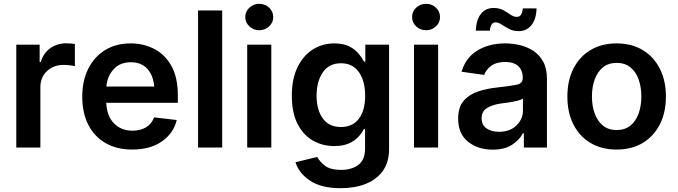

<svg xmlns="http://www.w3.org/2000/svg" viewBox="-20 -783 3597 1019"><path d="M66.4 0V-545.9H190.4V-454.1H196.3Q210.9 -502 247.6 -527.6Q284.2 -553.2 331.1 -553.2Q341.8 -553.2 355 -552.2Q368.2 -551.3 377.4 -549.8V-431.6Q368.7 -434.6 351.1 -436.5Q333.5 -438.5 317.4 -438.5Q264.2 -438.5 229.2 -405.5Q194.3 -372.6 194.3 -320.3V0Z M682.1 10.7Q599.6 10.7 540 -23.7Q480.5 -58.1 448.5 -121.1Q416.5 -184.1 416.5 -269.5Q416.5 -354 448.2 -417.7Q480 -481.4 537.6 -517.1Q595.2 -552.7 673.8 -552.7Q740.7 -552.7 797.9 -523.7Q855 -494.6 889.4 -433.6Q923.8 -372.6 923.8 -277.3V-237.3H543.9Q546.9 -167 585 -128.2Q623 -89.4 683.6 -89.4Q725.1 -89.4 754.9 -107.2Q784.7 -125 797.9 -160.2L918 -146Q900.9 -75.2 838.9 -32.2Q776.9 10.7 682.1 10.7ZM544.4 -323.7H798.8Q793.5 -382.3 762.2 -417.5Q731 -452.6 674.3 -452.6Q616.7 -452.6 583 -415.5Q549.3 -378.4 544.4 -323.7Z M1159.2 -727.5V0H1031.2V-727.5Z M1292 0V-545.9H1419.9V0ZM1356 -622.6Q1325.2 -622.6 1303.5 -643.1Q1281.7 -663.6 1281.7 -692.4Q1281.7 -721.7 1303.5 -742.2Q1325.2 -762.7 1356 -762.7Q1386.7 -762.7 1408.4 -742.2Q1430.2 -721.7 1430.2 -692.4Q1430.2 -663.6 1408.4 -643.1Q1386.7 -622.6 1356 -622.6Z M1788.6 215.8Q1684.6 215.8 1625 175.5Q1565.4 135.3 1548.3 78.1L1663.6 49.8Q1675.8 73.7 1704.3 96.2Q1732.9 118.7 1791 118.7Q1845.7 118.7 1881.6 92.3Q1917.5 65.9 1917.5 5.4V-97.7H1910.6Q1900.9 -77.6 1882.1 -56.9Q1863.3 -36.1 1832 -22Q1800.8 -7.8 1753.9 -7.8Q1690.9 -7.8 1639.9 -37.4Q1588.9 -66.9 1558.8 -126.2Q1528.8 -185.5 1528.8 -274.4Q1528.8 -364.3 1559.1 -426.3Q1589.4 -488.3 1640.4 -520.5Q1691.4 -552.7 1754.4 -552.7Q1802.7 -552.7 1834 -536.6Q1865.2 -520.5 1883.8 -497.8Q1902.3 -475.1 1912.1 -455.6H1918.9V-545.9H2044.9V8.8Q2044.9 78.6 2011.5 124.5Q1978 170.4 1920.2 193.1Q1862.3 215.8 1788.6 215.8ZM1789.6 -108.9Q1851.6 -108.9 1884.8 -153.1Q1918 -197.3 1918 -275.4Q1918 -352.5 1885 -399.9Q1852.1 -447.3 1789.6 -447.3Q1725.6 -447.3 1692.9 -398.4Q1660.2 -349.6 1660.2 -275.4Q1660.2 -200.2 1693.1 -154.5Q1726.1 -108.9 1789.6 -108.9Z M2177.2 0V-545.9H2305.2V0ZM2241.2 -622.6Q2210.4 -622.6 2188.7 -643.1Q2167 -663.6 2167 -692.4Q2167 -721.7 2188.7 -742.2Q2210.4 -762.7 2241.2 -762.7Q2272 -762.7 2293.7 -742.2Q2315.4 -721.7 2315.4 -692.4Q2315.4 -663.6 2293.7 -643.1Q2272 -622.6 2241.2 -622.6Z M2594.7 11.2Q2516.6 11.2 2464.1 -30.8Q2411.6 -72.8 2411.6 -153.3Q2411.6 -214.8 2441.4 -248.8Q2471.2 -282.7 2518.8 -298.1Q2566.4 -313.5 2619.1 -318.8Q2691.4 -326.7 2722.9 -333.5Q2754.4 -340.3 2754.4 -368.2V-370.6Q2754.4 -410.2 2730.5 -432.1Q2706.5 -454.1 2661.6 -454.1Q2614.7 -454.1 2586.9 -433.6Q2559.1 -413.1 2549.8 -385.3L2429.7 -402.3Q2451.2 -476.6 2513.2 -514.6Q2575.2 -552.7 2661.1 -552.7Q2700.2 -552.7 2739.3 -543.5Q2778.3 -534.2 2810.8 -512.9Q2843.3 -491.7 2863 -455.6Q2882.8 -419.4 2882.8 -365.2V0H2760.3V-75.2H2754.9Q2737.3 -41 2698 -14.9Q2658.7 11.2 2594.7 11.2ZM2627.9 -83.5Q2686 -83.5 2720.7 -116.9Q2755.4 -150.4 2755.4 -195.8V-259.8Q2746.6 -253.4 2724.6 -248Q2702.6 -242.7 2678 -239Q2653.3 -235.4 2636.7 -233.4Q2593.3 -227.1 2564.7 -209.7Q2536.1 -192.4 2536.1 -155.3Q2536.1 -119.6 2562 -101.6Q2587.9 -83.5 2627.9 -83.5ZM2733.4 -617.7Q2704.6 -617.7 2682.1 -629.4Q2659.7 -641.1 2642.1 -652.8Q2624.5 -664.6 2610.4 -664.6Q2595.7 -664.6 2588.4 -651.6Q2581.1 -638.7 2580.1 -620.1H2505.4Q2506.8 -676.3 2531.7 -708.5Q2556.6 -740.7 2600.1 -740.7Q2629.9 -740.7 2651.1 -728.8Q2672.4 -716.8 2689.5 -705.1Q2706.5 -693.4 2723.1 -693.4Q2751 -693.4 2754.4 -738.3H2827.6Q2826.2 -681.2 2800.3 -649.4Q2774.4 -617.7 2733.4 -617.7Z M3252.4 10.7Q3172.9 10.7 3114 -24.4Q3055.2 -59.6 3023.2 -122.8Q2991.2 -186 2991.2 -270.5Q2991.2 -355 3023.2 -418.5Q3055.2 -481.9 3114 -517.3Q3172.9 -552.7 3252.4 -552.7Q3332.5 -552.7 3391.1 -517.3Q3449.7 -481.9 3481.9 -418.5Q3514.2 -355 3514.2 -270.5Q3514.2 -186 3481.9 -122.8Q3449.7 -59.6 3391.1 -24.4Q3332.5 10.7 3252.4 10.7ZM3252.9 -92.8Q3296.9 -92.8 3325.9 -116.5Q3355 -140.1 3369.4 -180.7Q3383.8 -221.2 3383.8 -270.5Q3383.8 -320.8 3369.4 -361.3Q3355 -401.9 3325.9 -425.5Q3296.9 -449.2 3252.9 -449.2Q3209 -449.2 3179.9 -425.5Q3150.9 -401.9 3136.2 -361.3Q3121.6 -320.8 3121.6 -270.5Q3121.6 -221.2 3136.2 -180.7Q3150.9 -140.1 3179.9 -116.5Q3209 -92.8 3252.9 -92.8Z"/></svg>

Font: Inter Semi Bold
Style: Regular
Weight: 600
Designer: Rasmus Andersson
Foundry: rsms
Version: Version 4.000;git-e0f93cc